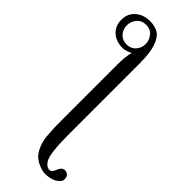

<svg xmlns="http://www.w3.org/2000/svg" viewBox="-297 -722 958 958"><g transform="rotate(45 182.5 -243.0)"><path d="M2.4 -601.1Q2.4 -645 32.7 -671.4Q63 -697.8 108.9 -697.8Q146.5 -697.8 170.2 -682.1Q193.8 -666.5 207.5 -625.2Q221.2 -584 221.2 -514.2V-13.2Q221.2 124 241.7 157.2Q256.8 182.6 279.3 182.6Q293.9 182.6 303.2 157.2Q314.5 128.4 334.5 128.4Q346.7 128.4 356 136.2Q365.2 144 365.2 163.1Q365.2 181.2 340.1 196.5Q314.9 211.9 275.9 211.9Q260.3 211.9 235.6 202.4Q210.9 192.9 195.3 178.2Q181.2 165 171.6 146.2Q162.1 127.4 157.2 110.1Q152.3 92.8 149.9 63.2Q147.5 33.7 147 14.2Q146.5 -5.4 146.5 -43.9V-428.7Q146.5 -486.8 156.2 -520.5Q147 -515.1 132.6 -510.3Q118.2 -505.4 107.9 -505.4Q59.6 -505.4 31 -532Q2.4 -558.6 2.4 -601.1ZM174.3 -600.6Q174.3 -627.4 156.7 -649.2Q139.2 -670.9 107.9 -670.9Q77.1 -670.9 59.3 -649.9Q41.5 -628.9 41.5 -600.6Q41.5 -572.8 59.6 -552.5Q77.6 -532.2 107.9 -532.2Q137.7 -532.2 156 -552.7Q174.3 -573.2 174.3 -600.6Z"/></g></svg>

Font: Libertinage
Style: b
Weight: 400
Designer: OSP
Foundry: OSP
Version: Version 1.0; 2008; OFL relea